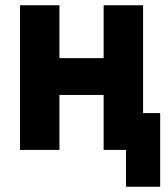

<svg xmlns="http://www.w3.org/2000/svg" viewBox="-20 -570 640 730"><path d="M56 0V-550H206V-349H374V-550H524V-140H589V140H459V0H374V-209H206V0Z"/></svg>

Font: NKDuy Mono ExtraBold
Style: Regular
Weight: 800
Monospace: yes
Designer: NKDuy
Foundry: NKDuy
Version: Version 2.251; ttfautohint (v1.8.4.7-5d5b)